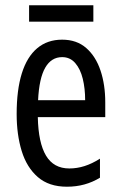

<svg xmlns="http://www.w3.org/2000/svg" viewBox="-20 -696 458 726"><path d="M215 -546Q270 -546 306 -514.5Q342 -483 360 -429.5Q378 -376 378 -309V-253H123Q125 -156 154 -107.5Q183 -59 242 -59Q271 -59 299.5 -68Q328 -77 358 -96V-24Q330 -7 299 1.5Q268 10 233 10Q165 10 123 -26.5Q81 -63 62 -125Q43 -187 43 -265Q43 -356 62.5 -418.5Q82 -481 120.5 -513.5Q159 -546 215 -546ZM215 -480Q174 -480 151 -440Q128 -400 124 -317H302Q302 -361 293 -398Q284 -435 264.5 -457.5Q245 -480 215 -480ZM333 -676V-614H90V-676Z"/></svg>

Font: Noto Sans Arabic ExtraCondensed
Style: Regular
Weight: 400
Width: 2
Designer: Monotype Design Team, Nadine Chahine, Nizar Qandah and Khaled Hosny
Foundry: Monotype Imaging Inc.
Version: Version 2.012